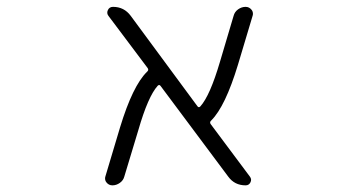

<svg xmlns="http://www.w3.org/2000/svg" viewBox="-20 -565 1040 563"><path d="M712.9 -46.9Q718.8 -39.1 714.4 -30.3Q710 -21.5 700.2 -21.5Q668 -21.5 649.4 -46.9L451.2 -312.5Q447.3 -318.4 442.4 -313.5Q414.1 -282.2 385.7 -183.6L344.7 -47.9Q341.8 -36.1 331.5 -28.8Q321.3 -21.5 309.6 -21.5Q298.8 -21.5 292 -30.3Q288.1 -35.2 288.1 -42Q288.1 -44.9 289.1 -47.9L332 -191.4Q369.1 -313.5 411.1 -354.5Q417 -359.4 413.1 -365.2L297.9 -518.6Q292 -526.4 296.4 -535.6Q300.8 -544.9 311.5 -544.9Q343.8 -544.9 363.3 -518.6L558.6 -253.9Q562.5 -248 567.4 -252.9Q595.7 -284.2 625 -383.8L665 -518.6Q668 -530.3 678.2 -537.6Q688.5 -544.9 700.2 -544.9Q710.9 -544.9 717.8 -536.1Q721.7 -531.2 721.7 -524.4Q721.7 -521.5 720.7 -518.6L677.7 -375Q640.6 -252.9 599.6 -211.9Q593.8 -207 597.7 -201.2Z"/></svg>

Font: Rounded-X Mgen+ 1m light
Style: Regular
Weight: 200
Designer: [Source Han Sans]
Ryoko NISHIZUKA  (kana & ideographs); Paul D. Hunt (Latin, Greek & Cyrillic); Wenlong ZHANG  (bopomofo
Version: Version 1.059.20150602